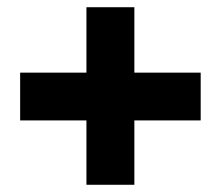

<svg xmlns="http://www.w3.org/2000/svg" viewBox="-20 -617 606 526"><path d="M216.8 -287.1H35.2V-418H216.8V-597.2H348.1V-418H529.8V-287.1H348.1V-110.8H216.8Z"/></svg>

Font: Open Sans ExtBd
Style: Bold
Weight: 800
Foundry: Ascender Corporation
Version: Version 1.10